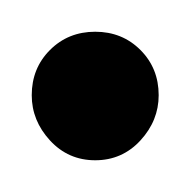

<svg xmlns="http://www.w3.org/2000/svg" viewBox="-20 -415 120 121"><path d="M40 -314Q23 -314 11.5 -326.5Q0 -339 0 -355Q0 -372 11.5 -383.5Q23 -395 40 -395Q57 -395 68.5 -383.5Q80 -372 80 -355Q80 -339 68.5 -326.5Q57 -314 40 -314Z"/></svg>

Font: Marine Company Thin
Style: Regular
Weight: 100
Designer: Rodrigo Fuenzalida
Foundry: fragTYPE
Version: Version 1.000